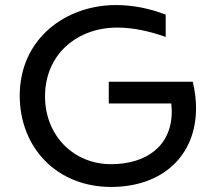

<svg xmlns="http://www.w3.org/2000/svg" viewBox="-20 -731 853 759"><path d="M419 8C624 8 755 -117 755 -303C755 -336 751 -371 742 -408H410V-322H657C658 -311 659 -301 659 -291C659 -150 554 -82 419 -82C270 -82 158 -196 158 -350C158 -518 287 -622 443 -622C508 -622 573 -607 635 -585V-673C574 -697 507 -711 438 -711C240 -711 58 -578 58 -353C58 -148 204 8 419 8Z"/></svg>

Font: Chess Sans Medium
Style: Regular
Weight: 500
Designer: Wolf Bōese
Foundry: Wolf Bōese
Version: Version 7.223;Glyphs 3.3 (3306)